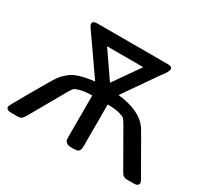

<svg xmlns="http://www.w3.org/2000/svg" viewBox="-141 -900 1181 1106"><g transform="rotate(30 450.0 -347.0)"><path d="M8.8 -22Q8.8 -28.8 61 -119.1Q105 -196.3 140.1 -255.9Q160.2 -290 173.6 -308.1Q187 -326.2 212.4 -347.2Q237.8 -368.2 275.9 -379.6Q314 -391.1 371.1 -397.9L192.9 -653.8Q184.1 -668 184.1 -673.8Q184.1 -693.8 215.8 -693.8H686Q712.9 -693.8 712.9 -676.8Q712.9 -669.9 708 -659.4Q703.1 -648.9 697.5 -641.4Q691.9 -633.8 683.3 -622.3Q674.8 -610.8 672.9 -607.9L526.9 -397.9Q673.8 -381.8 730 -304.2Q733.9 -299.3 764.4 -246.1Q794.9 -192.9 833.5 -125.5Q872.1 -58.1 882.8 -40Q888.7 -27.8 889.2 -22Q889.2 0 856.9 0H814.9Q800.8 0 792.5 -4.4Q784.2 -8.8 781 -12.9Q777.8 -17.1 769 -32.2L633.8 -268.1Q621.6 -288.1 614.7 -295.7Q607.9 -303.2 579.8 -311Q551.8 -318.8 500 -319.8V-47.9Q500 -35.6 499.5 -30.3Q499 -24.9 495.6 -15.9Q492.2 -6.8 482.7 -3.4Q473.1 0 457 0H440.9Q420.9 0 410.4 -8.1Q399.9 -16.1 398.4 -23.4Q397 -30.8 397 -42V-319.8Q346.2 -318.8 318.1 -311Q290 -303.2 283 -295.7Q275.9 -288.1 264.2 -268.1L129.9 -32.2Q118.7 -13.2 110.8 -6.6Q103 0 83 0H41Q8.8 0 8.8 -22ZM329.1 -607.9 448.2 -435.1H449.2L569.8 -607.9Z"/></g></svg>

Font: CMU Sans Serif Demi Condensed
Style: DemiCondensed
Weight: 600
Width: 3
Version: Version 0.7.0